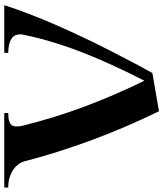

<svg xmlns="http://www.w3.org/2000/svg" viewBox="12 -784 740 869"><g transform="rotate(-90 381.5 -350.0)"><path d="M-33.2 -700.2H304.2V-682.1Q285.6 -682.1 273.9 -679.7Q262.2 -677.2 255.4 -672.4Q248.5 -667.5 245.8 -660.9Q243.2 -654.3 243.2 -646Q243.2 -639.2 243.9 -631.6Q244.6 -624 247.1 -615.2Q282.2 -473.1 333.3 -336.7Q384.3 -200.2 450.2 -65.9Q482.9 -129.9 514.6 -198Q546.4 -266.1 574.2 -336.4Q602.1 -406.7 624 -478.8Q646 -550.8 660.2 -623V-627.9Q660.2 -639.6 655.8 -649.7Q651.4 -659.7 641.4 -666.7Q631.3 -673.8 615.5 -678Q599.6 -682.1 576.2 -682.1V-700.2H792Q774.9 -646.5 752.4 -587.9Q730 -529.3 703.9 -469.5Q677.7 -409.7 649.4 -349.6Q621.1 -289.6 592.5 -233.2Q564 -176.8 536.6 -125Q509.3 -73.2 484.9 -29.8L312 0Q237.8 -151.9 180.9 -305.7Q124 -459.5 83 -617.2Q78.6 -627.4 70.1 -638.7Q61.5 -649.9 47.4 -659.7Q33.2 -669.4 13.4 -675.8Q-6.3 -682.1 -33.2 -682.1Z"/></g></svg>

Font: Uncial Antiqua
Style: Regular
Weight: 400
Version: Version 1.000